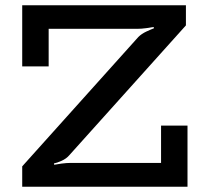

<svg xmlns="http://www.w3.org/2000/svg" viewBox="-20 -706 784 726"><path d="M64 0V-77L503 -566Q515 -578 533 -586.5Q551 -595 562 -599L561 -604Q550 -602 532.5 -599.5Q515 -597 498 -597H164V-455H64V-686H683V-610L242 -119Q231 -106 213 -98Q195 -90 184 -88L185 -83Q194 -85 213 -87.5Q232 -90 248 -90H589V-231H689V0Z"/></svg>

Font: BioRhyme Medium
Style: Regular
Weight: 500
Designer: Aoife Mooney
Foundry: Aoife Mooney Type
Version: Version 1.600;gftools[0.9.33]